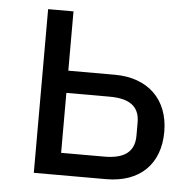

<svg xmlns="http://www.w3.org/2000/svg" viewBox="-43 -559 606 603"><g transform="rotate(5 260.0 -258.0)"><path d="M85 0H313C418 0 482 -61 482 -164C482 -266 416 -329 312 -329H165V-516H85ZM165 -70V-259H301C361 -259 396 -239 396 -186V-144C396 -91 361 -70 301 -70Z"/></g></svg>

Font: LVC Sans
Style: Regular
Weight: 400
Designer: Mike Abbink, Paul van der Laan, Pieter van Rosmalen
Foundry: Bold Monday
Version: Version 3.0